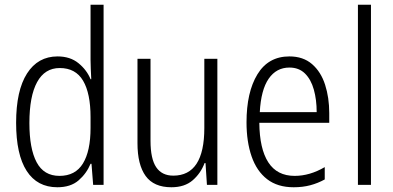

<svg xmlns="http://www.w3.org/2000/svg" viewBox="-20 -780 1658 810"><path d="M222 10Q137 10 92.5 -59Q48 -128 48 -262Q48 -398 94 -470Q140 -542 223 -542Q276 -542 311 -513.5Q346 -485 362 -446H365Q364 -468 363 -488.5Q362 -509 362 -527V-760H417V0H373L366 -89H362Q345 -48 311.5 -19Q278 10 222 10ZM231 -38Q298 -38 330 -90.5Q362 -143 362 -240V-286Q362 -386 330.5 -439.5Q299 -493 232 -493Q169 -493 136.5 -433.5Q104 -374 104 -261Q104 -153 134.5 -95.5Q165 -38 231 -38Z M897 -532V0H853L847 -92H843Q827 -49 793 -19.5Q759 10 703 10Q629 10 594.5 -37.5Q560 -85 560 -176V-532H615V-186Q615 -110 639 -74.5Q663 -39 711 -39Q842 -39 842 -240V-532Z M1201 -542Q1259 -542 1296.5 -509.5Q1334 -477 1351.5 -422.5Q1369 -368 1369 -303V-262H1074Q1075 -152 1112 -95Q1149 -38 1223 -38Q1287 -38 1350 -75V-23Q1321 -7 1289 1.5Q1257 10 1219 10Q1151 10 1107 -24Q1063 -58 1041.5 -120Q1020 -182 1020 -264Q1020 -391 1066 -466.5Q1112 -542 1201 -542ZM1201 -495Q1146 -495 1113.5 -448Q1081 -401 1076 -307H1316Q1316 -359 1304 -402Q1292 -445 1266.5 -470Q1241 -495 1201 -495Z M1545 0H1490V-760H1545Z"/></svg>

Font: Noto Sans Gujarati UI Condensed Light
Style: Regular
Weight: 300
Width: 3
Designer: Jelle Bosma - Monotype Design Team, Universal Thirst
Foundry: Monotype Imaging Inc.
Version: Version 2.106; ttfautohint (v1.8.4.7-5d5b)